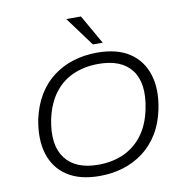

<svg xmlns="http://www.w3.org/2000/svg" viewBox="-99 -1033 1089 1135"><g transform="rotate(-10 446.0 -466.0)"><path d="M408 8Q290 8 215 -41Q140 -90 112.5 -178.5Q85 -267 108 -386Q126 -468 163.5 -529.5Q201 -591 255 -631.5Q309 -672 375.5 -692.5Q442 -713 518 -713Q638 -713 712 -664Q786 -615 814 -526.5Q842 -438 818 -320Q801 -237 763 -175.5Q725 -114 671 -73.5Q617 -33 550.5 -12.5Q484 8 408 8ZM412 -59Q496 -59 563.5 -89Q631 -119 677.5 -180Q724 -241 743 -334Q774 -485 713.5 -565.5Q653 -646 515 -646Q431 -646 363 -616.5Q295 -587 249 -526Q203 -465 183 -372Q153 -222 214 -140.5Q275 -59 412 -59ZM503 -765 374 -940H462L562 -765Z"/></g></svg>

Font: Nunito Sans 7pt SemiExpanded Light
Style: Italic
Weight: 300
Width: 6
Italic angle: -9°
Designer: Vernon Adams
Foundry: Vernon Adams
Version: Version 3.101;gftools[0.9.27]